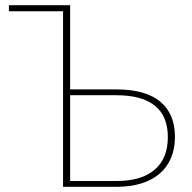

<svg xmlns="http://www.w3.org/2000/svg" viewBox="-20 -723 742 743"><path d="M429.5 -22.5Q528 -22.5 578.8 -66.5Q629.5 -110.5 629.5 -192Q629.5 -274 579.2 -314.2Q529 -354.5 430.5 -354.5H251.5V-22.5ZM430.5 -377Q543 -377 600 -329.8Q657 -282.5 657 -193.5Q657 -148 642 -112.2Q627 -76.5 598.2 -51.5Q569.5 -26.5 527 -13.2Q484.5 0 429.5 0H224V-679.5H14.5V-703H251.5V-377Z"/></svg>

Font: Lato 2
Style: Regular
Weight: 200
Designer: Lukasz Dziedzic with Adam Twardoch and Botio Nikoltchev
Foundry: tyPoland Lukasz Dziedzic
Version: Version 2.015; 2015-08-06; http://www.latofonts.com/